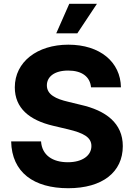

<svg xmlns="http://www.w3.org/2000/svg" viewBox="-20 -970 698 1000"><path d="M335.4 10.3C513.7 10.3 619.6 -73.7 619.6 -209C619.6 -328.1 532.2 -394.5 399.4 -424.3L335.4 -439.9C272 -454.6 224.1 -476.6 224.1 -525.4C224.1 -569.8 262.7 -602.5 335 -602.5C406.7 -602.5 449.2 -570.3 454.1 -515.1H609.9C607.9 -646.5 501.5 -737.3 335.9 -737.3C174.3 -737.3 57.1 -647.9 57.1 -515.1C57.1 -407.2 132.3 -344.2 256.8 -314.9L335 -296.4C414.6 -277.3 456.1 -255.4 456.1 -209.5C456.1 -159.7 408.7 -125 333.5 -125C253.9 -125 198.7 -161.6 193.8 -233.4H38.1C41.5 -71.8 156.2 10.3 335.4 10.3ZM272.9 -796.4H382.8L484.9 -950.2H340.8Z"/></svg>

Font: Raveo
Style: Bold
Weight: 700
Designer: Jakub Foglar, Rasmus Andersson (Inter)
Foundry: Jakubfoglar.com
Version: Version 1.100;Glyphs 3.2.3 (3260)